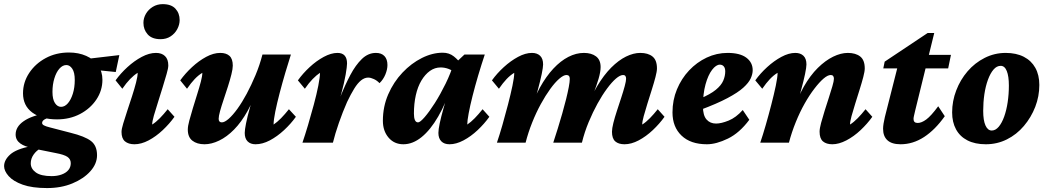

<svg xmlns="http://www.w3.org/2000/svg" viewBox="-65 -700 5143 942"><path d="M166 222.7Q92.8 222.7 46.4 206.1Q0 189.5 -22.5 164.1Q-44.9 138.7 -44.9 115.2Q-44.9 85 -15.1 58.1Q14.6 31.2 88.9 16.6L133.8 28.3Q114.3 38.1 100.1 58.1Q85.9 78.1 85.9 101.6Q85.9 127.9 110.8 146Q135.7 164.1 188.5 164.1Q215.8 164.1 237.3 156.2Q258.8 148.4 270.5 134.3Q282.2 120.1 282.2 100.6Q282.2 81.1 266.1 69.8Q250 58.6 208 50.8L106.4 30.3L97.7 26.4Q57.6 20.5 34.7 3.9Q11.7 -12.7 11.7 -40Q11.7 -78.1 51.3 -105.5Q90.8 -132.8 159.2 -143.6L182.6 -125Q168 -122.1 154.8 -114.7Q141.6 -107.4 141.6 -96.7Q141.6 -89.8 150.4 -85Q159.2 -80.1 178.7 -75.2L280.3 -48.8Q351.6 -31.2 381.3 -8.3Q411.1 14.6 411.1 61.5Q411.1 103.5 378.4 140.1Q345.7 176.8 290.5 199.7Q235.4 222.7 166 222.7ZM214.8 -114.3Q138.7 -114.3 93.3 -147.9Q47.9 -181.6 47.9 -242.2Q47.9 -295.9 78.1 -341.8Q108.4 -387.7 159.2 -415Q210 -442.4 273.4 -442.4Q320.3 -442.4 357.9 -425.8Q395.5 -409.2 416.5 -378.9Q437.5 -348.6 437.5 -308.6Q437.5 -255.9 407.7 -211.4Q377.9 -167 327.6 -140.6Q277.3 -114.3 214.8 -114.3ZM234.4 -175.8Q252.9 -175.8 268.1 -193.4Q283.2 -210.9 292.5 -240.7Q301.8 -270.5 301.8 -307.6Q301.8 -344.7 289.6 -362.8Q277.3 -380.9 260.7 -380.9Q242.2 -380.9 226.6 -363.3Q210.9 -345.7 201.7 -315.4Q192.4 -285.2 192.4 -249Q192.4 -212.9 204.6 -194.3Q216.8 -175.8 234.4 -175.8ZM502.9 -346.7 358.4 -361.3 345.7 -409.2 520.5 -429.7Z M594.7 7.8Q565.4 7.8 548.3 -6.3Q531.2 -20.5 531.2 -52.7Q531.2 -66.4 539.6 -94.2Q547.9 -122.1 559.6 -157.2Q571.3 -192.4 583 -228.5Q594.7 -264.6 602.5 -294.9Q610.4 -325.2 610.4 -342.8Q591.8 -331.1 573.2 -312Q554.7 -293 535.2 -264.6L502 -305.7Q526.4 -339.8 560.1 -370.6Q593.8 -401.4 630.4 -420.9Q667 -440.4 700.2 -440.4Q728.5 -440.4 744.6 -424.8Q760.7 -409.2 760.7 -378.9Q760.7 -365.2 752.4 -336.9Q744.1 -308.6 732.9 -271.5Q721.7 -234.4 710 -198.2Q698.2 -162.1 689.9 -132.8Q681.6 -103.5 681.6 -88.9Q700.2 -100.6 719.2 -120.1Q738.3 -139.6 757.8 -164.1L791 -127Q766.6 -92.8 733.4 -61.5Q700.2 -30.3 664.1 -11.2Q627.9 7.8 594.7 7.8ZM722.7 -507.8Q680.7 -507.8 659.7 -531.2Q638.7 -554.7 638.7 -587.9Q638.7 -611.3 650.9 -632.3Q663.1 -653.3 684.6 -666.5Q706.1 -679.7 733.4 -679.7Q775.4 -679.7 795.9 -657.2Q816.4 -634.8 816.4 -601.6Q816.4 -579.1 804.7 -557.1Q793 -535.2 772 -521.5Q751 -507.8 722.7 -507.8Z M1015.6 -440.4Q1044.9 -440.4 1061 -425.8Q1077.1 -411.1 1077.1 -377.9Q1077.1 -362.3 1070.3 -335Q1063.5 -307.6 1053.2 -275.4Q1043 -243.2 1032.2 -211.4Q1021.5 -179.7 1014.6 -154.8Q1007.8 -129.9 1007.8 -117.2Q1007.8 -108.4 1011.7 -104Q1015.6 -99.6 1023.4 -99.6Q1037.1 -99.6 1057.1 -117.2Q1077.1 -134.8 1100.1 -166.5Q1123 -198.2 1145.5 -240.2Q1168 -282.2 1188.5 -331.1Q1209 -379.9 1222.7 -432.6H1362.3Q1349.6 -393.6 1335 -343.8Q1320.3 -293.9 1307.1 -243.7Q1293.9 -193.4 1285.6 -152.3Q1277.3 -111.3 1277.3 -88.9Q1294.9 -100.6 1314 -120.1Q1333 -139.6 1352.5 -164.1L1386.7 -127Q1362.3 -92.8 1328.6 -61.5Q1294.9 -30.3 1258.8 -11.2Q1222.7 7.8 1188.5 7.8Q1164.1 7.8 1149.9 -6.3Q1135.7 -20.5 1135.7 -47.9Q1135.7 -62.5 1142.1 -94.7Q1148.4 -127 1162.1 -175.3Q1175.8 -223.6 1197.3 -284.2H1203.1Q1180.7 -210.9 1149.9 -155.8Q1119.1 -100.6 1083.5 -64.5Q1047.9 -28.3 1010.3 -10.3Q972.7 7.8 938.5 7.8Q901.4 7.8 878.9 -9.8Q856.4 -27.3 856.4 -64.5Q856.4 -81.1 863.8 -108.4Q871.1 -135.7 881.3 -169.4Q891.6 -203.1 902.3 -237.3Q913.1 -271.5 920.4 -299.3Q927.7 -327.1 927.7 -342.8Q908.2 -331.1 890.1 -312Q872.1 -293 852.5 -264.6L819.3 -305.7Q843.8 -339.8 877 -370.6Q910.2 -401.4 946.3 -420.9Q982.4 -440.4 1015.6 -440.4Z M1741.2 -319.3Q1723.6 -319.3 1706.5 -305.7Q1689.5 -292 1672.9 -265.1Q1656.2 -238.3 1637.7 -199.2Q1616.2 -150.4 1597.7 -97.2Q1579.1 -43.9 1568.4 0H1418.9Q1431.6 -37.1 1446.3 -86.4Q1460.9 -135.7 1474.6 -186.5Q1488.3 -237.3 1496.6 -279.3Q1504.9 -321.3 1504.9 -342.8Q1487.3 -331.1 1468.8 -312Q1450.2 -293 1430.7 -264.6L1396.5 -305.7Q1420.9 -339.8 1454.1 -370.6Q1487.3 -401.4 1523.4 -420.9Q1559.6 -440.4 1590.8 -440.4Q1614.3 -440.4 1626 -427.2Q1637.7 -414.1 1637.7 -388.7Q1637.7 -374 1630.9 -334Q1624 -293.9 1608.4 -236.3Q1592.8 -178.7 1564.5 -109.4H1560.5Q1582 -167 1605 -225.1Q1627.9 -283.2 1653.8 -332Q1679.7 -380.9 1710.4 -410.6Q1741.2 -440.4 1779.3 -440.4Q1806.6 -440.4 1821.3 -424.8Q1835.9 -409.2 1835.9 -380.9Q1835.9 -359.4 1825.7 -334.5Q1815.4 -309.6 1796.9 -292Q1785.2 -304.7 1769.5 -312Q1753.9 -319.3 1741.2 -319.3Z M1914.1 7.8Q1869.1 7.8 1841.3 -24.9Q1813.5 -57.6 1813.5 -107.4Q1813.5 -176.8 1839.8 -237.3Q1866.2 -297.9 1909.7 -343.8Q1953.1 -389.6 2004.9 -415.5Q2056.6 -441.4 2107.4 -441.4Q2138.7 -441.4 2161.6 -423.3Q2184.6 -405.3 2208 -373L2168 -342.8Q2153.3 -355.5 2134.8 -362.3Q2116.2 -369.1 2096.7 -369.1Q2068.4 -369.1 2044.4 -352.1Q2020.5 -335 2002.4 -304.7Q1984.4 -274.4 1975.1 -232.9Q1965.8 -191.4 1965.8 -142.6Q1965.8 -122.1 1970.7 -110.8Q1975.6 -99.6 1986.3 -99.6Q1996.1 -99.6 2018.6 -125.5Q2041 -151.4 2068.4 -194.3Q2095.7 -237.3 2121.1 -289.1Q2146.5 -340.8 2162.1 -392.6L2180.7 -401.4L2213.9 -432.6H2313.5Q2296.9 -382.8 2281.2 -330.1Q2265.6 -277.3 2253.4 -229Q2241.2 -180.7 2234.4 -144Q2227.5 -107.4 2227.5 -88.9Q2245.1 -100.6 2264.2 -120.1Q2283.2 -139.6 2302.7 -164.1L2335.9 -127Q2311.5 -92.8 2278.3 -61.5Q2245.1 -30.3 2209 -11.2Q2172.9 7.8 2140.6 7.8Q2114.3 7.8 2100.1 -6.8Q2085.9 -21.5 2085.9 -47.9Q2085.9 -64.5 2092.3 -94.7Q2098.6 -125 2111.8 -171.9Q2125 -218.8 2146.5 -284.2H2153.3Q2123 -194.3 2085 -128.4Q2046.9 -62.5 2003.4 -27.3Q1960 7.8 1914.1 7.8Z M2999 7.8Q2969.7 7.8 2953.6 -6.3Q2937.5 -20.5 2937.5 -53.7Q2937.5 -69.3 2944.3 -96.7Q2951.2 -124 2961.9 -156.7Q2972.7 -189.5 2982.9 -220.7Q2993.2 -252 3000 -277.3Q3006.8 -302.7 3006.8 -313.5Q3006.8 -332 2992.2 -332Q2977.5 -332 2957 -314.5Q2936.5 -296.9 2913.1 -265.1Q2889.6 -233.4 2866.7 -191.9Q2843.8 -150.4 2823.2 -101.1Q2802.7 -51.8 2790 0H2649.4Q2660.2 -32.2 2671.4 -68.8Q2682.6 -105.5 2693.4 -142.6Q2704.1 -179.7 2712.4 -213.4Q2720.7 -247.1 2725.6 -272.9Q2730.5 -298.8 2730.5 -313.5Q2730.5 -332 2713.9 -332Q2700.2 -332 2679.2 -314Q2658.2 -295.9 2634.8 -263.7Q2611.3 -231.4 2588.4 -189.5Q2565.4 -147.5 2545.9 -98.6Q2526.4 -49.8 2513.7 0H2373Q2385.7 -37.1 2399.9 -86.4Q2414.1 -135.7 2427.2 -186.5Q2440.4 -237.3 2449.2 -279.3Q2458 -321.3 2458 -342.8Q2438.5 -331.1 2420.4 -312Q2402.3 -293 2382.8 -264.6L2348.6 -305.7Q2373 -339.8 2406.7 -370.6Q2440.4 -401.4 2476.6 -420.9Q2512.7 -440.4 2544.9 -440.4Q2570.3 -440.4 2585 -426.3Q2599.6 -412.1 2599.6 -383.8Q2599.6 -370.1 2592.8 -336.9Q2585.9 -303.7 2572.8 -255.4Q2559.6 -207 2539.1 -145.5H2532.2Q2553.7 -215.8 2584 -270.5Q2614.3 -325.2 2649.9 -363.3Q2685.5 -401.4 2723.6 -420.9Q2761.7 -440.4 2799.8 -440.4Q2836.9 -440.4 2859.4 -423.3Q2881.8 -406.2 2881.8 -371.1Q2881.8 -347.7 2871.6 -313Q2861.3 -278.3 2844.7 -235.8Q2828.1 -193.4 2805.7 -145.5H2801.8Q2831.1 -220.7 2864.3 -276.4Q2897.5 -332 2933.6 -368.2Q2969.7 -404.3 3006.3 -422.4Q3043 -440.4 3076.2 -440.4Q3114.3 -440.4 3136.2 -422.9Q3158.2 -405.3 3158.2 -364.3Q3158.2 -349.6 3150.9 -321.8Q3143.6 -293.9 3132.8 -259.8Q3122.1 -225.6 3111.3 -191.4Q3100.6 -157.2 3093.3 -130.4Q3085.9 -103.5 3085.9 -88.9Q3104.5 -100.6 3123.5 -120.1Q3142.6 -139.6 3162.1 -164.1L3195.3 -127Q3170.9 -92.8 3137.7 -61.5Q3104.5 -30.3 3068.4 -11.2Q3032.2 7.8 2999 7.8Z M3403.3 7.8Q3323.2 7.8 3278.8 -34.7Q3234.4 -77.1 3234.4 -148.4Q3234.4 -209 3256.3 -261.7Q3278.3 -314.5 3315.9 -354.5Q3353.5 -394.5 3402.3 -417.5Q3451.2 -440.4 3504.9 -440.4Q3565.4 -440.4 3596.7 -417Q3627.9 -393.6 3627.9 -355.5Q3627.9 -336.9 3618.2 -315.4Q3608.4 -293.9 3582 -270Q3555.7 -246.1 3504.4 -218.8Q3453.1 -191.4 3369.1 -160.2V-215.8Q3419.9 -237.3 3446.8 -259.3Q3473.6 -281.2 3483.4 -304.2Q3493.2 -327.1 3493.2 -349.6Q3493.2 -366.2 3485.8 -374.5Q3478.5 -382.8 3466.8 -382.8Q3448.2 -382.8 3428.7 -357.4Q3409.2 -332 3396.5 -286.1Q3383.8 -240.2 3383.8 -177.7Q3383.8 -133.8 3401.4 -113.8Q3418.9 -93.8 3448.2 -93.8Q3473.6 -93.8 3509.8 -108.4Q3545.9 -123 3579.1 -160.2L3611.3 -112.3Q3563.5 -47.9 3506.3 -20Q3449.2 7.8 3403.3 7.8Z M4018.6 7.8Q3989.3 7.8 3972.7 -6.3Q3956.1 -20.5 3956.1 -53.7Q3956.1 -69.3 3963.4 -96.7Q3970.7 -124 3981 -156.7Q3991.2 -189.5 4001.5 -220.7Q4011.7 -252 4019 -277.3Q4026.4 -302.7 4026.4 -313.5Q4026.4 -332 4010.7 -332Q3996.1 -332 3975.6 -314.5Q3955.1 -296.9 3930.7 -265.1Q3906.2 -233.4 3882.8 -191.9Q3859.4 -150.4 3839.4 -101.1Q3819.3 -51.8 3805.7 0H3665Q3677.7 -37.1 3691.9 -86.4Q3706.1 -135.7 3719.2 -186.5Q3732.4 -237.3 3741.2 -279.3Q3750 -321.3 3750 -342.8Q3730.5 -331.1 3712.4 -312Q3694.3 -293 3674.8 -264.6L3640.6 -305.7Q3665 -339.8 3698.7 -370.6Q3732.4 -401.4 3768.6 -420.9Q3804.7 -440.4 3836.9 -440.4Q3862.3 -440.4 3877 -426.3Q3891.6 -412.1 3891.6 -383.8Q3891.6 -370.1 3884.8 -336.9Q3877.9 -303.7 3864.7 -255.4Q3851.6 -207 3831.1 -145.5H3824.2Q3846.7 -218.8 3878.4 -274.4Q3910.2 -330.1 3947.3 -366.7Q3984.4 -403.3 4022.5 -421.9Q4060.5 -440.4 4094.7 -440.4Q4132.8 -440.4 4155.3 -422.9Q4177.7 -405.3 4177.7 -364.3Q4177.7 -349.6 4170.4 -321.8Q4163.1 -293.9 4152.3 -259.8Q4141.6 -225.6 4130.9 -191.4Q4120.1 -157.2 4112.8 -130.4Q4105.5 -103.5 4105.5 -88.9Q4124 -100.6 4143.1 -120.1Q4162.1 -139.6 4181.6 -164.1L4214.8 -127Q4190.4 -92.8 4157.2 -61.5Q4124 -30.3 4087.4 -11.2Q4050.8 7.8 4018.6 7.8Z M4570.3 -129.9Q4523.4 -63.5 4468.8 -27.8Q4414.1 7.8 4353.5 7.8Q4310.5 7.8 4289.1 -11.7Q4267.6 -31.2 4267.6 -68.4Q4267.6 -79.1 4270 -94.2Q4272.5 -109.4 4276.4 -126L4336.9 -364.3H4268.6L4275.4 -397.5L4486.3 -538.1H4518.6L4482.4 -390.6L4424.8 -156.2Q4420.9 -138.7 4418.9 -130.4Q4417 -122.1 4417 -116.2Q4417 -96.7 4437.5 -96.7Q4456.1 -96.7 4479.5 -113.8Q4502.9 -130.9 4538.1 -178.7ZM4431.6 -364.3 4444.3 -430.7H4600.6L4586.9 -364.3Z M4771.5 7.8Q4718.8 7.8 4681.6 -11.2Q4644.5 -30.3 4625.5 -65.4Q4606.4 -100.6 4606.4 -148.4Q4606.4 -204.1 4626.5 -256.3Q4646.5 -308.6 4682.1 -350.1Q4717.8 -391.6 4766.1 -416Q4814.5 -440.4 4869.1 -440.4Q4920.9 -440.4 4958 -421.4Q4995.1 -402.3 5014.6 -367.2Q5034.2 -332 5034.2 -283.2Q5034.2 -227.5 5014.2 -175.8Q4994.1 -124 4958.5 -82Q4922.9 -40 4875 -16.1Q4827.1 7.8 4771.5 7.8ZM4800.8 -59.6Q4819.3 -59.6 4835 -78.1Q4850.6 -96.7 4861.8 -127.9Q4873 -159.2 4878.9 -198.7Q4884.8 -238.3 4884.8 -280.3Q4884.8 -326.2 4874.5 -351.6Q4864.3 -377 4844.7 -377Q4825.2 -377 4809.6 -358.9Q4793.9 -340.8 4782.2 -309.1Q4770.5 -277.3 4764.6 -237.8Q4758.8 -198.2 4758.8 -156.2Q4758.8 -109.4 4770 -84.5Q4781.2 -59.6 4800.8 -59.6Z"/></svg>

Font: Crimson Pro ExtraBold
Style: Italic
Weight: 800
Italic angle: -12°
Designer: Jacques Le Bailly
Foundry: Baron von Fonthausen
Version: Version 1.003